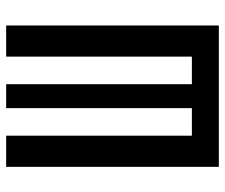

<svg xmlns="http://www.w3.org/2000/svg" viewBox="-74 -660 733 626"><g transform="rotate(-90 293.0 -346.5)"><path d="M62.5 0H523.4V-693.4H421.9V-87.9H332V-693.4H253.9V-87.9H164.1V-693.4H62.5Z"/></g></svg>

Font: Cascadia Code PL
Style: Regular
Weight: 400
Monospace: yes
Designer: Aaron Bell
Foundry: Saja Typeworks
Version: Version 2404.023